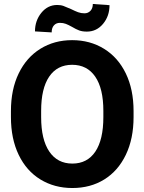

<svg xmlns="http://www.w3.org/2000/svg" viewBox="-20 -936 727 966"><path d="M417 -777Q394 -777 378 -783Q362 -789 342 -801Q324 -811 311 -816Q298 -821 281 -821Q263 -821 251.5 -808.5Q240 -796 240 -773L156 -778Q156 -832 188 -871.5Q220 -911 268 -911Q286 -911 299.5 -906Q313 -901 338 -890Q358 -880 373 -874.5Q388 -869 405 -869Q423 -869 435 -881.5Q447 -894 447 -916L531 -910Q531 -855 498.5 -816Q466 -777 417 -777ZM344 10Q254 10 183.5 -33Q113 -76 74 -157Q35 -238 35 -347V-377Q35 -486 74 -566.5Q113 -647 183 -690.5Q253 -734 343 -734Q433 -734 503.5 -690.5Q574 -647 613 -566.5Q652 -486 652 -377V-347Q652 -238 613 -157Q574 -76 504.5 -33Q435 10 344 10ZM343 -610Q268 -610 227.5 -550.5Q187 -491 187 -378V-347Q187 -234 228 -173.5Q269 -113 344 -113Q419 -113 459.5 -173Q500 -233 500 -347V-378Q500 -491 459 -550.5Q418 -610 343 -610Z"/></svg>

Font: Freesentation 8 ExtraBold
Style: Regular
Weight: 800
Designer: glyphs from Roboto by Christian Robertson / Hangul glyphs from Noto Sans CJK(Source Han Sans) by Jang Soo-young and Kang
Foundry: PT&
Version: Version 2.001